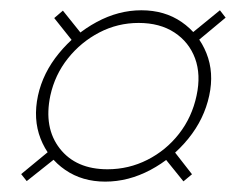

<svg xmlns="http://www.w3.org/2000/svg" viewBox="-20 -525 480 370"><path d="M53.2 -340.8Q62.8 -384.8 93.5 -422.2Q124.2 -459.8 166.2 -482.5Q208.2 -505.2 252.5 -505.2Q297.2 -505.2 330 -482.6Q362.8 -460 377.8 -422.5Q392.8 -385 383.2 -340.8Q373.5 -295.5 342.9 -257.8Q312.2 -220 269.9 -197.5Q227.5 -175 182.8 -175Q138.5 -175 105.8 -197.5Q73 -220 58.2 -257.8Q43.5 -295.5 53.2 -340.8ZM77 -340.8Q64 -278.8 95.2 -238.8Q126.5 -198.8 187.2 -198.8Q228 -198.8 264 -217Q300 -235.2 325 -267.2Q350 -299.2 358.8 -340.8Q367.5 -381 355.9 -412.5Q344.2 -444 316.1 -462.4Q288 -480.8 247.2 -480.8Q206.8 -480.8 171.4 -462.4Q136 -444 110.9 -412.5Q85.8 -381 77 -340.8ZM123.5 -441.2 84.5 -490.2 101.2 -504.5 140.5 -455.5ZM333.5 -175.5 294.5 -223.8 311.8 -238.2 350 -189.2ZM92.5 -224.5 31.5 -176 20.8 -189.5 80.8 -239ZM414.8 -491 354.5 -440.8 343.5 -456 403.8 -505.2Z"/></svg>

Font: Emberly Black
Style: Italic
Weight: 900
Italic angle: -12°
Designer: Rajesh Rajput
Foundry: Rajesh Rajput
Version: Version 1.000